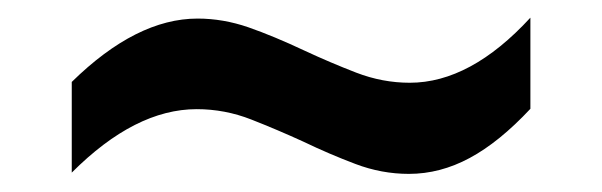

<svg xmlns="http://www.w3.org/2000/svg" viewBox="-20 -398 668 213"><path d="M568.4 -277.3Q533.7 -240.2 501 -222.7Q468.3 -205.1 433.6 -205.1Q403.3 -205.1 374.3 -216.1Q345.2 -227.1 316.9 -240.7Q288.1 -253.9 258.8 -265.4Q229.5 -276.9 198.2 -276.9Q129.9 -276.9 59.6 -206.5V-307.1Q131.3 -377.4 199.2 -377.4Q227.5 -377.4 255.6 -367.7Q283.7 -357.9 317.9 -341.8Q346.2 -328.6 375.2 -317.4Q404.3 -306.2 434.6 -306.2Q502 -306.2 568.4 -378.4Z"/></svg>

Font: Kumbh Sans
Style: Bold
Weight: 700
Version: Version 1.005